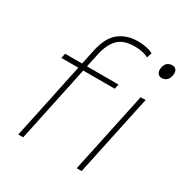

<svg xmlns="http://www.w3.org/2000/svg" viewBox="-171 -880 976 1016"><g transform="rotate(30 317.0 -372.0)"><path d="M80 0Q92 -56.5 103 -108Q114 -159.5 127 -221.5L137.5 -271Q147.5 -319.5 157.2 -365Q167 -410.5 178.5 -465H75L81 -494H184.5Q189 -514 193.5 -535.5Q198 -557 203 -581Q222 -671 268.8 -707.5Q315.5 -744 383 -744Q438 -744 476 -725L466 -694Q431.5 -712 383 -712Q313.5 -712 280 -677.5Q246.5 -643 232 -576Q227.5 -555 222.2 -529.8Q217 -504.5 214.5 -494H407L401 -465H208.5L157 -221.5Q144 -159.5 133 -108Q122 -56.5 110 0ZM437 0Q449 -56.5 460 -108Q471 -159.5 484 -221L494.5 -270.5Q507.5 -332 518.8 -385Q530 -438 542 -494L572.5 -495.5Q560 -438 549 -385.8Q538 -333.5 524.5 -270.5L514 -221Q501 -159.5 490 -108Q479 -56.5 467 0ZM586 -638Q570.5 -638 562 -651Q553.5 -664 558 -685Q562.5 -707.5 575.5 -716.2Q588.5 -725 604 -725Q620.5 -725 628.5 -712.5Q636.5 -700 632 -678Q627.5 -657 615.5 -647.5Q603.5 -638 586 -638Z"/></g></svg>

Font: Commissioner Thin
Style: Italic
Weight: 100
Italic angle: -12°
Designer: Kostas Bartsokas
Foundry: Kostas Bartsokas
Version: Version 1.000; ttfautohint (v1.8.3)